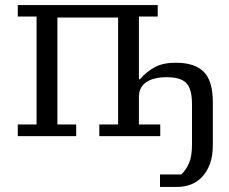

<svg xmlns="http://www.w3.org/2000/svg" viewBox="-20 -536 903 756"><path d="M610 151H694Q703 142 710.5 131.5Q718 121 724 107Q730 93 733 75Q736 57 736 31V-127Q736 -184 714.5 -208Q693 -232 636 -232Q586 -232 557.5 -213.5Q529 -195 527 -159V-46H611V0H371V-46H445V-467H206V-46H280V0H50V-46H124V-471H50V-516H601V-471H527V-224H531Q556 -253 588.5 -271Q621 -289 672 -289Q747 -289 782.5 -253Q818 -217 818 -135V35Q818 80 806 111Q794 142 774.5 162Q755 182 730 191Q705 200 680 200H610Z"/></svg>

Font: IBM Plex Serif
Style: Regular
Weight: 400
Designer: Mike Abbink, Paul van der Laan, Pieter van Rosmalen
Foundry: Bold Monday
Version: Version 3.001